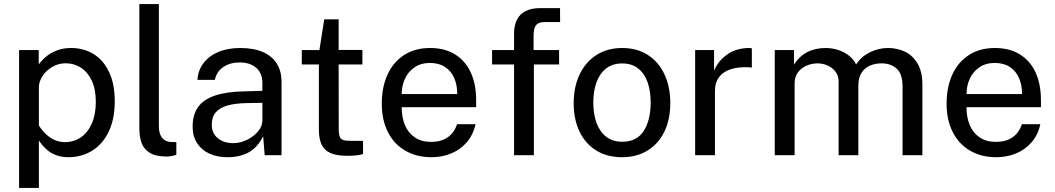

<svg xmlns="http://www.w3.org/2000/svg" viewBox="-20 -763 5189 944"><path d="M73.8 -517H170.4V-446.4Q171.9 -448.1 173.4 -450.2Q174.9 -452.2 176.8 -454.3Q193.2 -474.4 213.2 -489.8Q233.1 -505.2 262.8 -516.1Q292.4 -527 329.9 -527Q390.9 -527 439.4 -497.7Q487.9 -468.3 516.1 -409.4Q544.2 -350.5 544.2 -265Q544.2 -178.4 514.7 -116.3Q485.1 -54.2 433.2 -22.1Q381.3 10 315.1 10Q271.6 10 236.2 -9Q200.8 -28.1 171.2 -71.8V161H73.8ZM451.1 -262.5Q451.1 -324.2 431 -366.9Q410.8 -409.5 377.2 -430.7Q343.6 -451.9 303.5 -451.9Q267.1 -451.9 236.6 -433.9Q206.1 -416 188.7 -388.5Q171.2 -361 171.2 -334V-146Q186.6 -121.6 206.1 -103.2Q225.6 -84.8 249.4 -74.4Q273.1 -64.1 299.1 -64.1Q342.6 -64.1 377 -87.4Q411.4 -110.6 431.3 -155.6Q451.1 -200.5 451.1 -262.5Z M665.1 -134.1V-743H761.1V-143.9Q761.1 -106.2 776.1 -86.4Q791 -66.7 819.1 -65L847 -64.2V-1.9Q821.6 6.6 799 6.6Q744.9 6.6 715.4 -12.4Q685.9 -31.4 675.5 -61.7Q665.1 -92.1 665.1 -134.1Z M927 -140.6Q927 -198.4 953.5 -236Q979.9 -273.6 1035.9 -292.8Q1091.8 -312 1180.8 -313.9L1270.1 -316.4V-355.9Q1270.1 -387.7 1256.2 -410.2Q1242.3 -432.8 1216.7 -444.5Q1191.1 -456.2 1156.2 -456Q1110.9 -455.6 1078.2 -433.7Q1045.4 -411.7 1036.2 -370.4H950.8Q953.4 -416.2 979.9 -451.8Q1006.3 -487.4 1052.8 -507.2Q1099.2 -527 1160.9 -527Q1227.9 -527 1273.4 -506.8Q1318.9 -486.6 1341.6 -449.3Q1364.2 -412.1 1364.2 -361V0H1281.4L1273.8 -93.2Q1245.6 -36.6 1201.7 -13.3Q1157.8 10 1097.9 10Q1047.6 10 1008.8 -8Q970.1 -26 948.6 -60Q927 -93.9 927 -140.6ZM1270.1 -170V-257.5L1196 -256.2Q1137.3 -255.3 1098.8 -244.4Q1060.3 -233.4 1040.8 -210.5Q1021.2 -187.6 1021.2 -150Q1021.2 -107.9 1050.6 -83.6Q1079.9 -59.2 1127.1 -59.2Q1160.6 -59.2 1193.9 -75.2Q1227.2 -91.2 1248.6 -116.9Q1269.9 -142.6 1270.1 -170Z M1645 -446.2 1645.4 -129.1Q1645.4 -102.2 1650.9 -90Q1656.5 -77.8 1668.7 -74.2Q1680.9 -70.5 1707 -70.5H1764.9V-6.1Q1742.9 3 1686.9 3Q1633.2 3 1602.9 -11.5Q1572.6 -26 1560.2 -54Q1547.9 -82 1547.9 -125.8V-446.2H1463.9V-517H1550.5L1574.2 -668H1645V-517.4H1761.8V-446.2Z M2099.4 -65.4Q2147.9 -65.4 2180.3 -87.2Q2212.6 -108.9 2227.2 -152.2H2318Q2306.4 -99.6 2274.6 -63.1Q2242.8 -26.6 2197.7 -8.3Q2152.7 10 2101.2 10Q2028.9 10 1973.6 -21.7Q1918.2 -53.3 1887.7 -112.8Q1857.1 -172.3 1857.1 -253.2Q1857.1 -334.5 1885.4 -396.5Q1913.8 -458.4 1967.2 -492.7Q2020.6 -527 2094.5 -527Q2166.5 -527 2217.3 -495.6Q2268.2 -464.2 2294.6 -406.6Q2321 -348.9 2321 -270.2V-235.9H1955Q1954.8 -186.5 1971 -148Q1987.1 -109.5 2019.6 -87.4Q2052.1 -65.4 2099.4 -65.4ZM2228.2 -300.5Q2228.2 -344.9 2213.2 -379.3Q2198.2 -413.8 2168.1 -433.7Q2138 -453.5 2093.9 -453.5Q2049.1 -453.5 2017.6 -431.6Q1986.2 -409.8 1970.6 -374.8Q1954.9 -339.8 1955.2 -300.5Z M2728.9 -446.2H2604.9V0H2507.4V-446.2H2399.4V-517H2507.4V-596.6Q2507.4 -637.7 2521.5 -665.9Q2535.7 -694.1 2564.1 -708.5Q2592.6 -723 2634.2 -723H2733.5L2733.9 -654.5H2657.6Q2627.1 -654.5 2615.2 -638.6Q2603.4 -622.7 2603.4 -587V-517H2728.9Z M2800.6 -255Q2800.6 -335.2 2829.8 -396.8Q2858.9 -458.4 2912.8 -492.7Q2966.8 -527 3039.2 -527Q3112.2 -527 3165.7 -492.5Q3219.1 -457.9 3247.4 -396.7Q3275.6 -335.4 3275.6 -256.2Q3275.6 -177.7 3247.3 -117.5Q3218.9 -57.4 3165.1 -23.7Q3111.3 10 3038.2 10Q2964.8 10 2911 -23.4Q2857.3 -56.9 2829 -116.8Q2800.6 -176.8 2800.6 -255ZM3179.1 -258.9Q3179.1 -315 3164.2 -358.1Q3149.2 -401.1 3117.9 -426.1Q3086.7 -451.1 3039.2 -451.1Q2991.3 -451.1 2959.6 -426Q2927.9 -400.8 2912.5 -357.8Q2897.1 -314.7 2897.1 -258.9Q2897.1 -203.4 2912.5 -160Q2927.9 -116.6 2959.8 -91.3Q2991.6 -66 3039.9 -66Q3110.4 -66 3144.8 -119.1Q3179.1 -172.2 3179.1 -258.9Z M3397.8 -517H3490.8V-415.2Q3511.2 -464.8 3556.4 -495.9Q3601.6 -527 3664.8 -527Q3668.5 -527 3671.3 -526.5Q3674.2 -526.1 3676.6 -524.8V-429.9Q3673.2 -431.6 3670.3 -431.9L3665.1 -432.1Q3609.6 -435.1 3571.7 -422.2Q3533.8 -409.3 3514.5 -382.8Q3495.2 -356.4 3495.2 -318V0H3397.8Z M3789.2 -517H3883.8V-445.6Q3935.8 -527 4039.9 -527Q4069.4 -527 4098.6 -518.1Q4127.8 -509.2 4152 -491Q4176.2 -472.7 4189.1 -446.2Q4213.8 -484.1 4256 -505.5Q4298.3 -527 4346.8 -527Q4388.7 -527 4426.7 -510.2Q4464.7 -493.4 4489.9 -452.9Q4515.1 -412.4 4515.1 -345.9V0H4417.6V-337.2Q4417.6 -399.4 4388.8 -425.4Q4359.9 -451.5 4314.5 -451.5Q4283.1 -451.5 4257.4 -440.5Q4231.8 -429.6 4216 -405.3Q4200.2 -381.1 4200.2 -341.2V0H4103.1V-362.9Q4103.1 -390.8 4087.7 -410.8Q4072.3 -430.8 4048.6 -441.1Q4024.9 -451.5 4000.2 -451.5Q3972.8 -451.5 3946.7 -440.8Q3920.7 -430.1 3903.7 -408Q3886.8 -385.8 3886.8 -352.9V0H3789.2Z M4876.4 -65.4Q4924.9 -65.4 4957.3 -87.2Q4989.6 -108.9 5004.2 -152.2H5095Q5083.4 -99.6 5051.6 -63.1Q5019.8 -26.6 4974.7 -8.3Q4929.7 10 4878.2 10Q4805.9 10 4750.6 -21.7Q4695.2 -53.3 4664.7 -112.8Q4634.1 -172.3 4634.1 -253.2Q4634.1 -334.5 4662.4 -396.5Q4690.8 -458.4 4744.2 -492.7Q4797.6 -527 4871.5 -527Q4943.5 -527 4994.3 -495.6Q5045.2 -464.2 5071.6 -406.6Q5098 -348.9 5098 -270.2V-235.9H4732Q4731.8 -186.5 4748 -148Q4764.1 -109.5 4796.6 -87.4Q4829.1 -65.4 4876.4 -65.4ZM5005.2 -300.5Q5005.2 -344.9 4990.2 -379.3Q4975.2 -413.8 4945.1 -433.7Q4915 -453.5 4870.9 -453.5Q4826.1 -453.5 4794.6 -431.6Q4763.2 -409.8 4747.6 -374.8Q4731.9 -339.8 4732.2 -300.5Z"/></svg>

Font: Public Sans VF
Style: Regular
Weight: 400
Designer: Pablo Impallari, Rodrigo Fuenzalida (Modified by Dan O. Williams and USWDS)
Version: Version 1.003